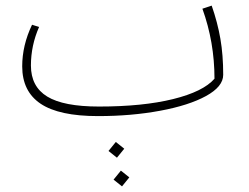

<svg xmlns="http://www.w3.org/2000/svg" viewBox="-20 -401 884 683"><path d="M774 -135Q774 -93 713 -59.5Q652 -26 549.5 -7Q447 12 329 12Q190 12 124.5 -32Q59 -76 59 -165Q59 -240 94 -313L119 -305Q90 -239 90 -168Q90 -93 148 -57.5Q206 -22 332 -22Q488 -22 595.5 -48.5Q703 -75 743 -121Q743 -251 700 -370L733 -381Q754 -321 764 -263Q774 -205 774 -135ZM366 136 392 104 422 128 396 160ZM384 238 410 206 440 230 414 262Z"/></svg>

Font: FiraGO UltraLight
Style: Italic
Weight: 200
Italic angle: -8°
Designer: bBox Type GmbH
Foundry: bBox Type GmbH
Version: Version 1.001